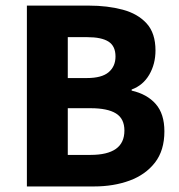

<svg xmlns="http://www.w3.org/2000/svg" viewBox="-20 -672 645 692"><path d="M76.9 0V-651.8H300Q367.7 -651.8 422.3 -637.1Q476.8 -622.5 508.6 -587.4Q540.4 -552.4 540.4 -490.1Q540.4 -441.4 518 -402.9Q495.6 -364.4 454.5 -349.4V-345.4Q509.8 -332.9 541.1 -297.4Q572.5 -261.8 572.5 -198.6Q572.5 -129.8 538.5 -86Q504.4 -42.2 447 -21.1Q389.5 0 318.6 0ZM224.3 -390.7H293.2Q346.8 -390.7 371.6 -411.8Q396.3 -432.9 396.3 -468.3Q396.3 -506.1 371 -522.1Q345.8 -538.1 294.3 -538.1H224.3ZM224.3 -113.7H306.6Q366.9 -113.7 397.7 -135.4Q428.4 -157.1 428.4 -201.5Q428.4 -244.4 397.9 -263.2Q367.5 -282 306.6 -282H224.3Z"/></svg>

Font: Source Sans 3
Style: Regular
Weight: 200
Designer: Paul D. Hunt
Foundry: Adobe
Version: Version 3.046;hotconv 1.0.118;makeotfexe 2.5.65603